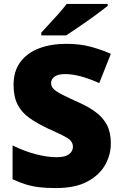

<svg xmlns="http://www.w3.org/2000/svg" viewBox="-20 -947 617 977"><path d="M544 -217Q544 -159 514.5 -107Q485 -55 423.5 -22.5Q362 10 264 10Q215 10 178.5 5.5Q142 1 110 -9Q78 -19 44 -35V-207Q102 -178 161 -162.5Q220 -147 268 -147Q311 -147 331 -162Q351 -177 351 -200Q351 -228 321.5 -245.5Q292 -263 222 -294Q169 -319 130 -346.5Q91 -374 70 -414Q49 -454 49 -515Q49 -584 83 -630.5Q117 -677 177.5 -700.5Q238 -724 318 -724Q388 -724 444 -708.5Q500 -693 544 -673L485 -524Q439 -545 394.5 -557.5Q350 -570 312 -570Q275 -570 257.5 -557Q240 -544 240 -524Q240 -507 253 -494Q266 -481 296.5 -465.5Q327 -450 380 -426Q432 -403 468.5 -375.5Q505 -348 524.5 -310.5Q544 -273 544 -217ZM528 -917Q510 -903 483 -882.5Q456 -862 425 -840.5Q394 -819 365.5 -799.5Q337 -780 317 -767H190V-781Q207 -800 231 -825.5Q255 -851 279 -878Q303 -905 319 -927H528Z"/></svg>

Font: Noto Sans Syriac Western Black
Style: Regular
Weight: 900
Designer: Patrick Giasson and the Monotype Design Team
Foundry: Monotype Imaging Inc.
Version: Version 3.000; ttfautohint (v1.8.4.7-5d5b)